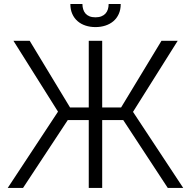

<svg xmlns="http://www.w3.org/2000/svg" viewBox="-20 -929 943 949"><path d="M266.7 -377.1 46.5 -727.3H126.8L326.3 -397.7H418.7V-727.3H485.1V-397.7H578.5L778.1 -727.3H858.3L637.4 -376.1L885.7 0H809.3L589.1 -335.6H485.1V0H418.7V-335.6H315L93.8 0H18.1ZM387.4 -909.1Q387.4 -895.2 391.2 -883.2Q394.9 -871.1 402.5 -862.2Q410.2 -853.3 422.4 -848.4Q434.7 -843.4 451.7 -843.4Q468.8 -843.4 481.2 -848.4Q493.6 -853.3 501.6 -862.2Q509.6 -871.1 513.3 -883.2Q517 -895.2 517 -909.1H576.7Q576.7 -881.4 567.1 -860.1Q557.5 -838.8 540.7 -824.4Q523.8 -810 501.1 -802.6Q478.3 -795.1 451.7 -795.1Q425.4 -795.1 402.7 -802.6Q380 -810 363.3 -824.6Q346.6 -839.1 337.2 -860.3Q327.8 -881.4 327.8 -909.1Z"/></svg>

Font: Inter P Light
Style: Regular
Weight: 300
Designer: Rasmus Andersson
Foundry: rsms
Version: Version 3.018;git-588b23468